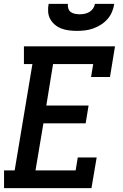

<svg xmlns="http://www.w3.org/2000/svg" viewBox="-20 -975 640 995"><path d="M1 0V-92H56L148 -643H104V-735H576L550 -576H452L463 -643H255L220 -428H439L424 -336H205L164 -92H372L383 -159H481L454 0ZM379 -815Q358 -815 337.5 -817.5Q317 -820 298.5 -827Q280 -834 265 -846.5Q250 -859 240.5 -876Q231 -893 229.5 -913.5Q228 -934 232 -955H332Q330 -943 334 -931Q338 -919 347 -912.5Q356 -906 368.5 -903.5Q381 -901 393 -901Q406 -901 418.5 -903.5Q431 -906 442.5 -912.5Q454 -919 462 -930.5Q470 -942 472 -955H572Q569 -934 560.5 -913.5Q552 -893 537 -876Q522 -859 503 -847Q484 -835 463 -827.5Q442 -820 421 -817.5Q400 -815 379 -815Z"/></svg>

Font: Iosevka Slab Semibold Extended
Style: Italic
Weight: 600
Width: 7
Italic angle: -9°
Monospace: yes
Designer: Belleve Invis
Foundry: Belleve Invis
Version: Version 11.1.0; ttfautohint (v1.8.3)